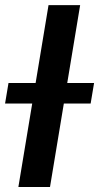

<svg xmlns="http://www.w3.org/2000/svg" viewBox="-54 -748 396 768"><path d="M266.6 -727.5 146 0H19.5L140.1 -727.5ZM-33.7 -334 -20 -416H322.3L308.6 -334Z"/></svg>

Font: Inter 18pt SemiBold
Style: Italic
Weight: 600
Italic angle: -9.3988°
Designer: Rasmus Andersson
Foundry: rsms
Version: Version 4.001;git-66647c0bb